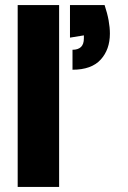

<svg xmlns="http://www.w3.org/2000/svg" viewBox="-20 -740 505 760"><path d="M394 -720Q405 -687 410 -659Q415 -631 415 -607Q415 -544 378.5 -504Q342 -464 267 -464V-543Q289 -543 300.5 -554Q312 -565 312 -588V-600L257 -591V-720ZM50 -720H214V0H50Z"/></svg>

Font: Albert Sans Black
Style: Regular
Weight: 900
Designer: Andreas Rasmussen
Foundry: a.Foundry
Version: Version 1.025